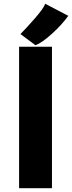

<svg xmlns="http://www.w3.org/2000/svg" viewBox="-20 -992 380 1012"><path d="M80.6 0V-745.6H253.9V0ZM166.5 -753.9 87.9 -812.5Q117.7 -842.3 164.3 -895.8Q210.9 -949.2 218.3 -972.2L339.8 -908.7Q307.6 -862.8 253.2 -813.5Q198.7 -764.2 166.5 -753.9Z"/></svg>

Font: HaufeMerriweatherSans
Style: Bold
Weight: 700
Designer: Eben Sorkin
Foundry: Eben Sorkin
Version: Version 1.56